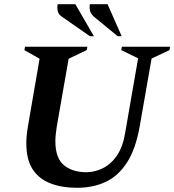

<svg xmlns="http://www.w3.org/2000/svg" viewBox="-20 -882 828 912"><path d="M346 10Q274 10 219.5 -11Q165 -32 135 -78Q105 -124 105 -201Q105 -220 107 -240.5Q109 -261 113 -284L168 -603L96 -644L99 -660H395L392 -644L306 -603L250 -283Q247 -264 245 -246Q243 -228 243 -212Q243 -131 283.5 -97.5Q324 -64 390 -64Q430 -64 468.5 -83Q507 -102 535 -142.5Q563 -183 574 -248L636 -605L556 -644L559 -660H788L785 -644L700 -604L644 -284Q625 -175 583.5 -110.5Q542 -46 482 -18Q422 10 346 10ZM539 -710 427 -802Q411 -816 407.5 -831Q404 -846 407 -862H491L558 -710ZM407 -710 275 -802Q257 -814 254 -830Q251 -846 254 -862H338L426 -710Z"/></svg>

Font: Spectral SC
Style: Bold Italic
Weight: 700
Italic angle: -10°
Designer: Jean-Baptiste Levee
Foundry: Production Type
Version: Version 2.001